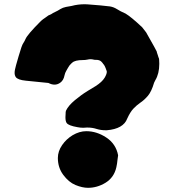

<svg xmlns="http://www.w3.org/2000/svg" viewBox="-20 -855 819 904"><path d="M477.1 -241.7C462.4 -241.7 448.2 -243.7 434.6 -248C420.9 -252.4 407.2 -254.4 393.1 -254.4C393.1 -254.4 387.7 -254.4 387.7 -254.4C382.3 -253.9 377.4 -253.4 372.1 -253.4C362.8 -253.4 353.5 -254.4 344.2 -256.3C316.4 -261.2 299.8 -267.6 293.9 -275.9C290 -281.2 288.1 -290.5 288.1 -303.2C288.1 -309.1 288.6 -315.4 289.1 -322.8C289.1 -322.8 289.1 -327.1 289.1 -327.1C289.1 -327.1 289.6 -327.6 289.6 -327.6C289.6 -330.6 290 -333 291 -334.5C298.3 -350.1 312 -366.2 332.5 -383.3C352.5 -399.9 372.6 -414.6 392.6 -426.8C412.1 -439 424.3 -446.3 428.7 -448.7C429.2 -448.7 429.7 -449.2 429.7 -449.2C450.2 -462.4 464.8 -475.6 473.1 -489.7C479.5 -501 482.9 -509.8 482.9 -517.1C482.9 -519 482.4 -521 481.9 -522.5C481.9 -522.5 481.4 -522.9 481.4 -522.9C476.1 -539.1 471.2 -549.3 465.8 -554.2C464.4 -556.6 461.9 -560.1 457.5 -564.5C451.7 -570.3 443.8 -573.2 433.6 -573.2C433.6 -573.2 430.7 -573.2 430.7 -573.2C426.3 -573.2 422.4 -573.7 418.9 -574.7C415 -575.7 411.1 -576.2 406.7 -576.2C401.9 -576.2 396.5 -575.7 390.6 -574.2C384.3 -572.8 377.9 -572.3 371.6 -572.3C345.2 -572.3 328.1 -567.9 319.8 -559.6C319.8 -559.6 315.9 -556.2 315.9 -556.2C309.6 -550.8 304.2 -543.5 299.8 -535.2C297.4 -530.8 294.9 -525.9 292 -521.5C288.1 -515.1 285.2 -507.8 283.7 -500C280.8 -484.4 273.9 -472.7 263.2 -465.3C254.9 -459.5 246.1 -456.5 236.8 -456.5C228 -456.5 218.3 -459 208 -464.4C162.6 -468.8 127 -472.2 101.6 -475.1C76.2 -477.5 60.5 -483.4 54.2 -492.2C50.8 -497.6 48.8 -503.9 48.8 -511.7C48.8 -517.1 49.3 -522.5 50.8 -528.8C51.8 -534.7 57.1 -554.7 67.4 -589.4C77.6 -625 85 -646 89.4 -651.4C92.8 -656.7 94.7 -659.7 95.2 -661.1C95.7 -662.6 96.7 -664.1 96.7 -664.1C96.7 -664.1 97.2 -665 97.2 -665C97.2 -665 97.7 -666 97.7 -666C97.7 -666 98.1 -667.5 98.1 -667.5C98.1 -667.5 99.1 -668.5 99.6 -669.9C104.5 -683.6 128.9 -712.4 172.9 -756.3C179.2 -761.7 185.5 -767.1 192.9 -771.5C199.7 -775.9 203.6 -778.8 205.1 -780.3C206.5 -781.7 208 -782.7 210 -783.2C217.3 -785.6 223.6 -789.6 230 -793.9C247.6 -802.2 259.3 -808.6 264.6 -812.5C272 -816.9 280.3 -820.3 290.5 -822.3C299.3 -823.7 308.1 -825.2 317.4 -827.1C337.4 -832.5 357.9 -835 378.9 -835C378.9 -835 392.1 -834.5 392.1 -834.5C437.5 -831.1 473.1 -828.1 498 -824.7C509.8 -822.8 520.5 -818.4 530.8 -812C540.5 -805.7 554.2 -798.3 571.3 -791C588.4 -780.8 614.7 -759.3 649.4 -726.6C652.3 -723.1 658.7 -715.3 668 -702.6C701.2 -644 717.8 -614.3 717.8 -612.8C717.8 -611.3 719.2 -606 722.2 -597.7C723.6 -593.3 725.1 -589.4 726.1 -585.4C726.1 -585.4 726.6 -584 726.6 -584C729 -581.5 730 -571.8 730 -554.7C730 -523.4 723.6 -497.6 711.4 -477.5C709 -473.1 707 -469.2 705.6 -465.8C697.3 -437.5 687.5 -417 676.3 -403.8C665 -390.6 652.8 -379.4 640.1 -371.1C629.4 -363.8 618.7 -354.5 608.4 -343.8C598.1 -333 588.4 -317.4 579.1 -296.9C566.9 -264.2 534.7 -246.1 482.9 -241.7C482.9 -241.7 477.1 -241.7 477.1 -241.7ZM335.4 16.1C314 7.3 294.9 -8.8 277.8 -31.7C260.7 -54.7 252.4 -81.5 252.4 -111.3C252.4 -132.3 259.3 -152.8 272.5 -171.9C285.6 -190.9 301.8 -206.1 321.8 -218.3C343.3 -231 364.7 -237.3 386.2 -237.3C418.9 -237.3 450.2 -227.5 480.5 -207.5C510.7 -187.5 529.3 -159.7 536.1 -124C534.7 -116.7 533.7 -109.4 533.2 -102.5C532.2 -90.3 530.3 -78.6 527.8 -67.4C520.5 -34.7 502.9 -10.3 476.1 5.9C450.2 21.5 422.9 29.3 394.5 29.3C376.5 29.3 356.9 24.9 335.4 16.1Z"/></svg>

Font: Kaph
Style: Regular
Weight: 400
Designer: GGBotNet
Foundry: f0n7.com